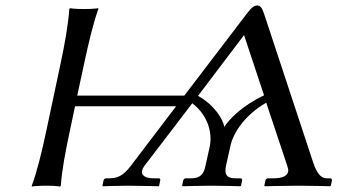

<svg xmlns="http://www.w3.org/2000/svg" viewBox="-20 -678 1238 701"><path d="M805 -72 821 -144C832 -196 877 -260 952 -303L1029 -72C1032 -63 1033 -57 1032 -51C1028 -33 1006 -27 977 -27H959C954 -27 950 -24 949 -19L945 0L947 2C947 2 1034 0 1070 0C1109 0 1185 2 1185 2L1188 0L1192 -19C1193 -24 1189 -27 1185 -27H1173C1152 -27 1137 -44 1123 -86L944 -628C937 -649 931 -658 919 -658C909 -658 898 -651 881 -628L653 -329H262L287 -445C303 -520 320 -592 339 -645V-648C339 -648 321 -645 286 -645C252 -645 236 -648 236 -648L233 -645C229 -588 217 -520 201 -445L149 -200C133 -125 116 -54 96 0V3C96 3 114 0 149 0C183 0 199 3 199 3L202 0C206 -57 219 -125 235 -200L254 -290H623L464 -81C440 -49 421 -27 380 -27H368C363 -27 359 -24 358 -19L354 0L356 2C356 2 420 0 446 0C470 0 560 2 560 2L561 0L565 -19C566 -24 564 -27 559 -27H540C509 -27 495 -39 499 -55C500 -61 503 -66 507 -72L682 -301C738 -258 756 -195 746 -144L730 -72C724 -43 712 -27 678 -27H659C654 -27 650 -24 649 -19L645 0L647 2C647 2 715 0 751 0C790 0 858 2 858 2L860 0L864 -19C865 -24 862 -27 858 -27H839C806 -27 799 -43 805 -72ZM944 -330C864 -292 817 -243 799 -215C794 -242 765 -293 703 -328L871 -550Z"/></svg>

Font: Libertinus Sans
Style: Italic
Weight: 400
Italic angle: -12°
Designer: Philipp H. Poll, Khaled Hosny
Foundry: Caleb Maclennan
Version: Version 7.050;RELEASE